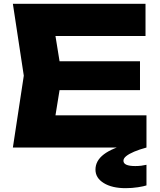

<svg xmlns="http://www.w3.org/2000/svg" viewBox="-20 -770 834 1002"><path d="M710.6 -450.4V-299.6H162V-450.4ZM303 -375 254.2 -73.6 170.2 -168H744.4V0H47.2L104.2 -375L47.2 -750H739.4V-582H170.2L254.2 -676.4ZM654 -20 721.8 -12.4V0H744.4Q707.6 9.8 680.4 21.4Q653.2 33 638.7 44.7Q624.2 56.4 624.2 69Q624.2 96.6 685.8 96.6Q702.4 96.6 716.9 94.8Q731.4 93 744.4 90V197.6Q731.4 202.2 700.2 207.1Q669 212 635.4 212Q564.8 212 521.5 185.4Q478.2 158.8 478.2 115.2Q478.2 68.8 522.1 35.4Q566 2 654 -20Z"/></svg>

Font: Unbounded
Style: Regular
Weight: 400
Designer: Luke Prowse, Jean-Baptiste Morizot, Fátima Lázaro, Florian Runge
Foundry: NaN
Version: Version 1.701;gftools[0.9.28.dev5+ged2979d]